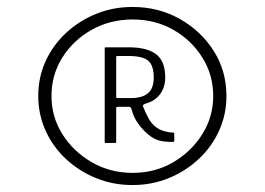

<svg xmlns="http://www.w3.org/2000/svg" viewBox="-20 -720 761 552"><path d="M361 -188Q305 -188 256 -208Q207 -228 169.5 -263Q132 -298 111 -344.5Q90 -391 90 -444Q90 -498 111 -544Q132 -590 169.5 -625Q207 -660 256 -680Q305 -700 361 -700Q436 -700 497 -665.5Q558 -631 594.5 -573.5Q631 -516 631 -444Q631 -391 610 -344.5Q589 -298 551.5 -263Q514 -228 465.5 -208Q417 -188 361 -188ZM361 -223Q426 -223 478 -253.5Q530 -284 561.5 -334Q593 -384 593 -444Q593 -505 561.5 -555Q530 -605 478 -634.5Q426 -664 361 -664Q297 -664 244 -634.5Q191 -605 159.5 -555Q128 -505 128 -444Q128 -384 159.5 -334Q191 -284 244 -253.5Q297 -223 361 -223ZM284 -309Q281 -309 281 -311V-581Q281 -584 284 -584H350Q403 -584 429 -564Q455 -544 455 -497Q455 -469 440 -449Q425 -429 398 -422Q393 -420 391.5 -417.5Q390 -415 392 -412Q399 -394 407.5 -379Q416 -364 428 -355Q438 -347 452 -343Q466 -339 475 -339Q479 -339 480 -338Q481 -337 481 -336V-315Q481 -313 480 -312.5Q479 -312 475 -312Q453 -312 439.5 -315.5Q426 -319 413 -328Q394 -342 378.5 -363Q363 -384 358 -407Q357 -409 355.5 -411Q354 -413 350 -413H318Q314 -413 314 -409V-311Q314 -309 311 -309ZM314 -442Q314 -438 318 -438H356Q389 -438 405.5 -452Q422 -466 422 -497Q422 -532 406 -545.5Q390 -559 350 -559H317Q314 -559 314 -555Z"/></svg>

Font: Glory Thin Light
Style: Regular
Weight: 300
Version: Version 1.011